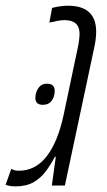

<svg xmlns="http://www.w3.org/2000/svg" viewBox="-33 -660 382 683"><path d="M22.5 2.9Q12.2 2.9 4.4 1.7Q-3.4 0.5 -13.2 -2.4L7.3 -59.6Q17.1 -52.7 34.2 -52.7Q93.3 -52.7 133.1 -104Q172.9 -155.3 193.4 -251.5L244.1 -492.2Q247.1 -505.9 248.5 -519Q250 -532.2 250 -539.6Q250 -588.4 196.8 -588.4Q185.1 -588.4 171.9 -585.9Q158.7 -583.5 142.6 -579.6L152.3 -631.8Q181.6 -639.6 209 -639.6Q309.1 -639.6 309.1 -546.9Q309.1 -522 302.2 -490.7L197.8 0H151.4L165.5 -102.1H162.1Q147.5 -74.2 129.6 -50.3Q111.8 -26.4 86.2 -11.7Q60.5 2.9 22.5 2.9ZM119.6 -287.1Q92.8 -287.1 92.8 -311.5Q92.8 -331.1 103.5 -346.7Q114.3 -362.3 134.3 -362.3Q161.6 -362.3 161.6 -336.4Q161.6 -316.4 150.9 -301.8Q140.1 -287.1 119.6 -287.1Z"/></svg>

Font: Open Sans Condensed Light
Style: Italic
Weight: 300
Width: 3
Italic angle: -12°
Designer: Monotype Design Team
Foundry: Monotype Imaging Inc.
Version: Version 3.000; ttfautohint (v1.8.4)